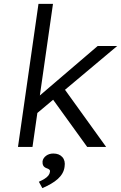

<svg xmlns="http://www.w3.org/2000/svg" viewBox="-20 -760 626 993"><path d="M164 -168 173 -255 485 -522H586ZM73 0 179 -740H254L148 0ZM431 0 247 -255 308 -307 529 0ZM199 213 181 180Q197 173 210 165Q223 157 230 148Q237 139 238 130Q240 122 235.5 117.5Q231 113 221 110Q208 105 203.5 96Q199 87 200 74Q203 57 218.5 45.5Q234 34 256 34Q286 34 302.5 52.5Q319 71 314 102Q312 120 303 136Q294 152 279 165.5Q264 179 244 190.5Q224 202 199 213Z"/></svg>

Font: Lexend Light
Style: Italic
Weight: 300
Italic angle: -8.13011°
Designer: Bonnie Shaver-Troup, Thomas Jockin
Foundry: Lexend
Version: Version 1.007